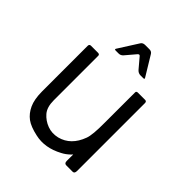

<svg xmlns="http://www.w3.org/2000/svg" viewBox="-192 -811 938 938"><g transform="rotate(45 277.5 -342.0)"><path d="M470.8 -486.2V-283.2Q471.5 -250 465.5 -209.7Q437.7 -67.7 353.7 -24.5Q279.2 15.7 208.5 -0.5Q158.3 -11.3 132.2 -30.5Q106.2 -49.7 90.7 -83.1Q75.2 -116.5 75 -171V-486.2Q75 -498.2 86.8 -498H135Q147 -498 146 -486.3V-181.2Q146 -133.2 167.8 -108.2Q189.5 -83.2 221.4 -71.2Q253.3 -59.2 289.7 -67.8Q359.7 -86 388.8 -165.5Q400.2 -195.3 399.5 -279.7L399.7 -489.5Q399.7 -498 411 -498H460.5Q470.8 -498 470.8 -486.2ZM401.5 -428.2H470.8V-17.5Q470.7 0.7 458.5 0.7H414.3Q400.3 0.7 400.3 -16.3ZM183.3 -574.5 248.7 -677.5Q255.7 -687.7 270.8 -687.7H300.5Q314.7 -687.7 321.5 -676.7L383.5 -574.7Q389.2 -566.3 378.5 -566.5H358.7Q344.5 -566.7 333.8 -578.8L291.2 -629.2Q284.5 -638.8 276 -629.2L232.3 -577.8Q222.7 -566.7 209.3 -566.5H188.3Q178 -566.5 183.3 -574.5Z"/></g></svg>

Font: Vivano Light
Style: Regular
Weight: 300
Designer: Joe Prince, Josias Burgherr
Version: Version 2.064;September 19, 2022;FontCreator 14.0.0.2877 64-